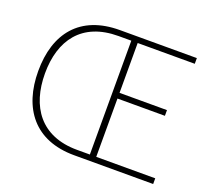

<svg xmlns="http://www.w3.org/2000/svg" viewBox="-122 -886 1158 1046"><g transform="rotate(20 456.5 -363.0)"><path d="M403 0H861V-33H519V-371H794V-404H519V-693H850V-726H404C173 -726 62 -582 62 -365C62 -149 173 0 403 0ZM408 -33C196 -33 101 -174 101 -365C101 -557 196 -693 408 -693H482V-33Z"/></g></svg>

Font: Harano Aji Gothic KR ExtraLight
Style: Regular
Weight: 250
Foundry: Masamichi Hosoda
Version: HaranoAjiGothicKR-ExtraLight version 20220220;ttx 4.29.1